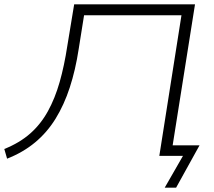

<svg xmlns="http://www.w3.org/2000/svg" viewBox="-33 -725 996 893"><path d="M733 148 818 0H708L811 -654H358L333 -497Q318 -399 291.5 -318Q265 -237 225.5 -173Q186 -109 130 -62.5Q74 -16 0 13L-13 -32Q59 -61 108 -104.5Q157 -148 190 -208Q223 -268 244.5 -343.5Q266 -419 280 -511L312 -705H874L770 -49H895L786 148Z"/></svg>

Font: Nunito Sans 7pt Expanded ExtraLight
Style: Italic
Weight: 250
Width: 7
Italic angle: -9°
Designer: Vernon Adams
Foundry: Vernon Adams
Version: Version 3.101;gftools[0.9.27]